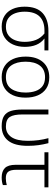

<svg xmlns="http://www.w3.org/2000/svg" viewBox="798 -1380 592 2227"><g transform="rotate(90 1093.5 -266.0)"><path d="M288 10Q215 10 163 -23Q111 -56 84 -116Q57 -176 57 -256Q57 -397 131 -464.5Q205 -532 337 -532H564V-486H426Q477 -447 500 -390Q523 -333 523 -259Q523 -182 496 -121.5Q469 -61 416.5 -25.5Q364 10 288 10ZM290 -39Q349 -39 388 -67.5Q427 -96 446 -145.5Q465 -195 465 -258Q465 -330 442.5 -387Q420 -444 368 -486H332Q227 -486 171 -429.5Q115 -373 115 -256Q115 -195 133.5 -145.5Q152 -96 190.5 -67.5Q229 -39 290 -39Z M1112 -267Q1112 -183 1084.5 -121Q1057 -59 1003.5 -24.5Q950 10 873 10Q799 10 746 -24Q693 -58 664.5 -120.5Q636 -183 636 -267Q636 -396 700 -469Q764 -542 877 -542Q953 -542 1005.5 -507.5Q1058 -473 1085 -411Q1112 -349 1112 -267ZM695 -267Q695 -164 738.5 -101.5Q782 -39 874 -39Q967 -39 1010 -102Q1053 -165 1053 -267Q1053 -333 1035 -384Q1017 -435 978 -464Q939 -493 876 -493Q786 -493 740.5 -433Q695 -373 695 -267Z M1443 10Q1366 10 1324 -17.5Q1282 -45 1266 -98Q1250 -151 1250 -227V-532H1307V-231Q1307 -130 1336 -84.5Q1365 -39 1448 -39Q1525 -39 1569 -102Q1613 -165 1613 -294Q1613 -419 1582 -532H1640Q1655 -474 1663 -417Q1671 -360 1671 -292Q1671 -140 1611 -65Q1551 10 1443 10Z M2038 10Q1966 10 1928.5 -27.5Q1891 -65 1891 -152V-486H1746V-532H2152V-486H1949V-159Q1949 -96 1970.5 -67Q1992 -38 2046 -38Q2066 -38 2088 -41Q2110 -44 2126 -49V-4Q2112 2 2088 6Q2064 10 2038 10Z"/></g></svg>

Font: RS Noto Sans Light
Style: Regular
Weight: 300
Designer: Monotype Design Team
Foundry: Monotype Imaging Inc.
Version: Version 3.10